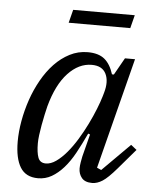

<svg xmlns="http://www.w3.org/2000/svg" viewBox="-52 -742 647 798"><g transform="rotate(5 272.0 -343.0)"><path d="M136 12Q85 12 62 -25.5Q39 -63 39 -133Q39 -174 47 -219Q55 -264 70 -308Q85 -352 107.5 -392Q130 -432 158.5 -462Q187 -492 222 -510Q257 -528 297 -528Q342 -528 367 -507.5Q392 -487 405 -445H413L453 -516H495L377 -53L395 -45L510 -160L534 -141L463 -58Q427 -16 405 -2Q383 12 362 12Q332 12 318.5 -4.5Q305 -21 305 -44Q305 -55 307.5 -70Q310 -85 312 -94L336 -188L328 -191Q307 -146 286.5 -108.5Q266 -71 242.5 -44.5Q219 -18 193 -3Q167 12 136 12ZM163 -52Q184 -52 206 -67.5Q228 -83 249.5 -108.5Q271 -134 290.5 -166Q310 -198 326.5 -231.5Q343 -265 355.5 -296.5Q368 -328 375 -352L379 -366Q393 -414 377.5 -445.5Q362 -477 318 -477Q264 -477 219 -429Q174 -381 149 -289Q145 -273 140.5 -252Q136 -231 132 -209Q128 -187 125.5 -167Q123 -147 123 -133Q123 -94 131 -73Q139 -52 163 -52ZM221 -698H478L464 -643H207Z"/></g></svg>

Font: IBM Plex Serif
Style: Italic
Weight: 400
Italic angle: -14°
Designer: Mike Abbink, Paul van der Laan, Pieter van Rosmalen
Foundry: Bold Monday
Version: Version 3.001